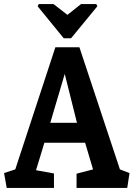

<svg xmlns="http://www.w3.org/2000/svg" viewBox="-25 -923 658 943"><path d="M165 -903H238L306 -850L373 -903H448L453 -892L324 -735H288L160 -892ZM8 0 -5 -73 50 -91 247 -691H365L564 -91L611 -73L600 0H351V-70L432 -91L393 -222H193L152 -87L240 -71V0ZM222 -320H353L293 -560Z"/></svg>

Font: Kreon SemiBold
Style: Regular
Weight: 600
Designer: Julia Petretta
Foundry: Julia Petretta and Eli Heuer
Version: Version 2.002